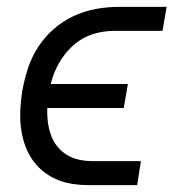

<svg xmlns="http://www.w3.org/2000/svg" viewBox="-20 -540 540 560"><path d="M240 0Q214 0 189 -4Q164 -8 142 -18Q120 -28 101.5 -44Q83 -60 70.5 -80Q58 -100 50.5 -124Q43 -148 40.5 -173Q38 -198 39.5 -223.5Q41 -249 45 -275Q51 -308 61.5 -340.5Q72 -373 91 -402.5Q110 -432 137 -455.5Q164 -479 195.5 -493.5Q227 -508 260.5 -514Q294 -520 326 -520H466L454 -450H315Q294 -450 272.5 -446Q251 -442 231 -432.5Q211 -423 194 -408Q177 -393 164 -374.5Q151 -356 142 -336Q133 -316 128 -295H353L341 -225H118Q117 -205 119.5 -185Q122 -165 128.5 -146.5Q135 -128 147 -113Q159 -98 175.5 -88Q192 -78 211.5 -74Q231 -70 252 -70H391L380 0Z"/></svg>

Font: Iosevka SS04 Oblique
Style: Regular
Weight: 400
Italic angle: -9°
Monospace: yes
Designer: Belleve Invis
Foundry: Belleve Invis
Version: Version 19.0.0; ttfautohint (v1.8.4)